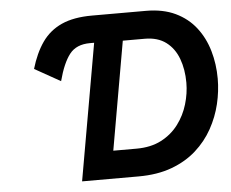

<svg xmlns="http://www.w3.org/2000/svg" viewBox="-50 -759 983 818"><g transform="rotate(-5 441.0 -350.0)"><path d="M216.7 -433.1 106.4 -495Q125.9 -561.5 157.8 -607.2Q189.7 -652.9 241.6 -676.5Q293.5 -700 371.9 -700H505.2L484.6 -583.8H353.4Q294.9 -583.8 265.9 -546.6Q236.9 -509.4 216.7 -433.1ZM268.6 0 391.6 -700H602.6Q675.5 -700 728.5 -674.8Q781.4 -649.5 815.4 -605.6Q849.4 -561.8 865.9 -505Q882.4 -448.3 882.4 -385.4Q882.4 -332.5 869.5 -277.9Q856.5 -223.4 828.9 -173.6Q801.3 -123.7 757.6 -84.7Q714 -45.6 652.5 -22.8Q591 0 510.2 0ZM412.4 -118.6H511.6Q573.4 -118.6 618.1 -141.9Q662.8 -165.3 691.5 -203.7Q720.2 -242 734 -288.4Q747.8 -334.7 747.8 -380.2Q747.8 -437.2 730.7 -483Q713.6 -528.8 678.2 -555.4Q642.7 -582 587.4 -582H493.6Z"/></g></svg>

Font: Overpass
Style: Italic
Weight: 400
Italic angle: -10°
Designer: Delve Withrington, Dave Bailey, Thomas Jockin
Foundry: Delve Fonts LLC
Version: Version 4.000